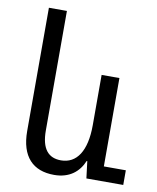

<svg xmlns="http://www.w3.org/2000/svg" viewBox="-86 -827 738 903"><g transform="rotate(10 283.5 -375.0)"><path d="M234 10C308 10 352 -28 374 -81H377L387 0H563V-70H458V-492H373V-252C373 -128 329 -63 254 -63C194 -63 160 -101 160 -189V-760H74V-172C74 -49 133 10 234 10Z"/></g></svg>

Font: Noto Sans Armenian SemiCondensed
Style: Regular
Weight: 400
Width: 4
Designer: Monotype Design Team
Foundry: Monotype Imaging Inc.
Version: Version 2.008